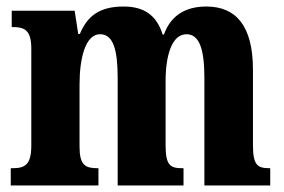

<svg xmlns="http://www.w3.org/2000/svg" viewBox="-20 -569 870 589"><path d="M13 0H282V-53H279C242 -53 224 -62 224 -119V-309C224 -391 242 -464 287 -464C328 -464 341 -415 341 -329V0H543V-53H539C502 -53 488 -62 488 -124V-321C488 -398 507 -464 552 -464C593 -464 607 -415 607 -329V0H809V-53H807C770 -53 756 -62 756 -124V-355C756 -491 703 -549 613 -549C544 -549 502 -517 483 -463H479C460 -524 420 -549 359 -549C282 -549 247 -517 225 -465H220L209 -536H16V-486H19C55 -486 76 -477 76 -420V-122C76 -62 55 -53 18 -53H13Z"/></svg>

Font: Noto Serif Georgian ExtraCondensed ExtraBold
Style: Regular
Weight: 800
Width: 2
Designer: Monotype Design Team, Akaki Razmadze
Foundry: Google LLC
Version: Version 2.003